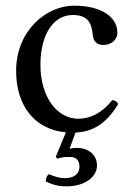

<svg xmlns="http://www.w3.org/2000/svg" viewBox="-20 -459 468 679"><path d="M228 96C251 96 261 110 261 131C261 157 240 171 210 171C190 171 179 167 152 157C145 164 142 171 142 183C167 194 184 200 216 200C277 200 323 169 323 126C323 88 292 64 252 64C243 64 234 65 226 67L247 10C302 7 352 -15 398 -91C394 -100 386 -104 377 -105C343 -61 300 -39 257 -39C184 -39 123 -113 123 -230C123 -340 171 -406 237 -406C296 -406 304 -371 308 -336C311 -309 325 -300 346 -300C367 -300 395 -313 395 -344C395 -399 338 -439 242 -439C143 -439 37 -350 37 -208C37 -87 101 -1 213 9L177 96L183 102C199 97 209 96 228 96Z"/></svg>

Font: Ponomar Unicode
Style: Regular
Weight: 400
Version: 1.3